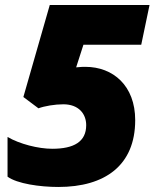

<svg xmlns="http://www.w3.org/2000/svg" viewBox="-20 -734 620 764"><path d="M212 10C398 10 518 -76 518 -256C518 -393 430 -468 320 -468C312 -468 300 -468 283 -466L312 -556H542L575 -714H178L73 -348L133 -303C157 -312 198 -319 232 -319C293 -319 323 -281 323 -236C323 -170 274 -142 188 -142C132 -142 58 -161 10 -189V-31C48 -3 139 10 212 10Z"/></svg>

Font: Noto Sans Black
Style: Italic
Weight: 900
Italic angle: -12°
Designer: Monotype Design Team
Foundry: Monotype Imaging Inc.
Version: Version 2.013